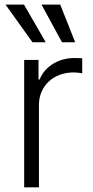

<svg xmlns="http://www.w3.org/2000/svg" viewBox="-20 -802 397 822"><path d="M144.9 -545.5V-461.6H149.5Q158.7 -484.4 174.4 -501.6Q190 -518.8 209.7 -530.4Q229.4 -541.9 252.1 -547.8Q274.9 -553.6 298.7 -553.6Q306.5 -553.6 316.1 -553.3Q325.6 -552.9 332 -552.6V-488.3Q327.8 -489 317.1 -490.4Q306.5 -491.8 294 -491.8Q263.1 -491.8 236.3 -481.9Q209.5 -471.9 189.6 -453.7Q169.7 -435.4 158.2 -409.6Q146.7 -383.9 146.7 -352.3V0H83.5V-545.5ZM237.9 -782.3 301.8 -621.1H245.4L157.7 -782.3ZM82.7 -782.3 175.8 -621.1H119L3.6 -782.3Z"/></svg>

Font: Inter P Light
Style: Regular
Weight: 300
Designer: Rasmus Andersson
Foundry: rsms
Version: Version 3.018;git-588b23468